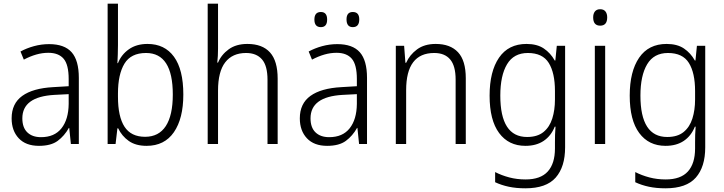

<svg xmlns="http://www.w3.org/2000/svg" viewBox="-20 -780 3920 1040"><path d="M246 -541Q329 -541 368 -497Q407 -453 407 -358V0H364L355 -87H353Q329 -44 292.5 -17Q256 10 191 10Q120 10 81.5 -31Q43 -72 43 -139Q43 -219 100.5 -260.5Q158 -302 268 -308L352 -313V-352Q352 -430 324.5 -462Q297 -494 242 -494Q209 -494 176 -484.5Q143 -475 109 -457L91 -501Q124 -519 164 -530Q204 -541 246 -541ZM274 -266Q101 -256 101 -139Q101 -89 128 -63Q155 -37 202 -37Q275 -37 313 -85Q351 -133 352 -217V-270Z M619 -536Q619 -512 618 -484.5Q617 -457 616 -438H619Q637 -484 678 -513Q719 -542 779 -542Q872 -542 922.5 -472.5Q973 -403 973 -268Q973 -138 922 -64Q871 10 774 10Q715 10 677.5 -16.5Q640 -43 620 -85H616L606 0H563V-760H619ZM771 -493Q689 -493 654 -435Q619 -377 619 -274V-256Q619 -148 654.5 -93.5Q690 -39 766 -39Q840 -39 878 -97Q916 -155 916 -268Q916 -493 771 -493Z M1161 -517Q1161 -496 1160 -478Q1159 -460 1157 -441H1161Q1179 -484 1219 -513Q1259 -542 1320 -542Q1401 -542 1442.5 -496Q1484 -450 1484 -354V0H1429V-348Q1429 -424 1399 -458.5Q1369 -493 1313 -493Q1239 -493 1200 -442.5Q1161 -392 1161 -289V0H1105V-760H1161Z M1807 -541Q1890 -541 1929 -497Q1968 -453 1968 -358V0H1925L1916 -87H1914Q1890 -44 1853.5 -17Q1817 10 1752 10Q1681 10 1642.5 -31Q1604 -72 1604 -139Q1604 -219 1661.5 -260.5Q1719 -302 1829 -308L1913 -313V-352Q1913 -430 1885.5 -462Q1858 -494 1803 -494Q1770 -494 1737 -484.5Q1704 -475 1670 -457L1652 -501Q1685 -519 1725 -530Q1765 -541 1807 -541ZM1835 -266Q1662 -256 1662 -139Q1662 -89 1689 -63Q1716 -37 1763 -37Q1836 -37 1874 -85Q1912 -133 1913 -217V-270ZM1683 -674Q1683 -715 1718 -715Q1752 -715 1752 -674Q1752 -633 1718 -633Q1683 -633 1683 -674ZM1857 -675Q1857 -715 1891 -715Q1926 -715 1926 -675Q1926 -633 1891 -633Q1857 -633 1857 -675Z M2340 -542Q2419 -542 2461 -497Q2503 -452 2503 -356V0H2448V-349Q2448 -423 2418.5 -458Q2389 -493 2332 -493Q2180 -493 2180 -292V0H2124V-532H2169L2176 -440H2180Q2199 -483 2239 -512.5Q2279 -542 2340 -542Z M2832 -542Q2889 -542 2925.5 -517.5Q2962 -493 2985 -452H2988L2996 -532H3041V18Q3041 124 2990 182Q2939 240 2826 240Q2776 240 2736 231.5Q2696 223 2662 207V152Q2697 170 2738.5 181Q2780 192 2827 192Q2908 192 2947 149Q2986 106 2986 24V-8Q2986 -28 2986.5 -49.5Q2987 -71 2989 -94H2985Q2965 -44 2925 -17Q2885 10 2826 10Q2735 10 2683.5 -59.5Q2632 -129 2632 -262Q2632 -393 2683 -467.5Q2734 -542 2832 -542ZM2839 -493Q2763 -493 2726.5 -432Q2690 -371 2690 -262Q2690 -38 2835 -38Q2891 -38 2924 -65Q2957 -92 2971.5 -138Q2986 -184 2986 -241V-287Q2986 -385 2952.5 -439Q2919 -493 2839 -493Z M3231 -730Q3250 -730 3259.5 -718Q3269 -706 3269 -686Q3269 -641 3231 -641Q3193 -641 3193 -686Q3193 -706 3202.5 -718Q3212 -730 3231 -730ZM3258 -532V0H3202V-532Z M3591 -542Q3648 -542 3684.5 -517.5Q3721 -493 3744 -452H3747L3755 -532H3800V18Q3800 124 3749 182Q3698 240 3585 240Q3535 240 3495 231.5Q3455 223 3421 207V152Q3456 170 3497.5 181Q3539 192 3586 192Q3667 192 3706 149Q3745 106 3745 24V-8Q3745 -28 3745.5 -49.5Q3746 -71 3748 -94H3744Q3724 -44 3684 -17Q3644 10 3585 10Q3494 10 3442.5 -59.5Q3391 -129 3391 -262Q3391 -393 3442 -467.5Q3493 -542 3591 -542ZM3598 -493Q3522 -493 3485.5 -432Q3449 -371 3449 -262Q3449 -38 3594 -38Q3650 -38 3683 -65Q3716 -92 3730.5 -138Q3745 -184 3745 -241V-287Q3745 -385 3711.5 -439Q3678 -493 3598 -493Z"/></svg>

Font: Noto Sans Arabic UI SmCn Lt
Style: Regular
Weight: 300
Width: 4
Designer: Monotype Design Team, Nadine Chahine and Nizar Qandah
Foundry: Monotype Imaging Inc.
Version: Version 2.010; ttfautohint (v1.8.4.7-5d5b)